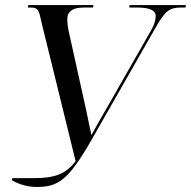

<svg xmlns="http://www.w3.org/2000/svg" viewBox="-20 -734 758 762"><path d="M27 -19C48 -6 84 8 124 8C209 8 250 -15 345 -182L599 -627C637 -694 656 -704 698 -704H716L718 -714H494L493 -704H526C573 -704 598 -693 598 -671C598 -656 593 -637 581 -616L403 -304C381 -267 363 -234 343 -198C332 -245 325 -286 318 -315L254 -604C250 -621 247 -641 247 -657C247 -689 269 -704 311 -704H349L351 -714H93L90 -704H104C132 -704 135 -692 145 -644L280 -95C240 -39 189 -27 112 -27H29Z"/></svg>

Font: Noto Serif Display SemiCondensed
Style: Italic
Weight: 400
Width: 4
Italic angle: -12°
Designer: Monotype Design Team
Foundry: Monotype Imaging Inc.
Version: Version 2.009